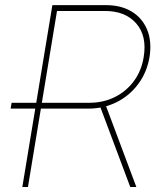

<svg xmlns="http://www.w3.org/2000/svg" viewBox="-20 -748 660 768"><path d="M129.9 -313.5H22.5L26.4 -336.9H133.8ZM69.3 0 189.5 -727.5H403.3Q464.4 -727.5 506.8 -701.7Q549.3 -675.8 568.6 -629.2Q587.9 -582.5 578.1 -519.5Q567.4 -458 532.7 -411.6Q498 -365.2 447 -339.6Q396 -314 335 -313.5H132.8L135.7 -336.9H337.9Q392.6 -336.9 438.5 -359.4Q484.4 -381.8 515.1 -423.1Q545.9 -464.4 554.7 -519.5Q568.8 -604 524.9 -654.3Q481 -704.6 398.4 -704.1H208L91.8 0ZM501 0 377 -331.1H401.4L525.4 0Z"/></svg>

Font: Inter Tight Thin
Style: Italic
Weight: 250
Italic angle: -9.39999°
Designer: Rasmus Andersson
Foundry: rsms
Version: Version 3.004